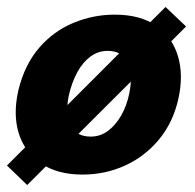

<svg xmlns="http://www.w3.org/2000/svg" viewBox="-23 -485 561 551"><path d="M55 46 -3 -10 452 -465 511 -409ZM214 16Q141 16 94 -16.5Q47 -49 30.5 -103.5Q14 -158 30 -227Q48 -300 89.5 -348Q131 -396 188 -419.5Q245 -443 306 -443Q380 -443 425.5 -411Q471 -379 487.5 -324.5Q504 -270 489 -202Q474 -134 433.5 -85Q393 -36 336 -10Q279 16 214 16ZM237 -93Q265 -93 287 -109.5Q309 -126 325 -154Q341 -182 348 -217Q359 -271 343.5 -305Q328 -339 286 -339Q259 -339 237 -323Q215 -307 199 -278Q183 -249 174 -209Q164 -157 180 -125Q196 -93 237 -93Z"/></svg>

Font: Ysabeau Office Black
Style: Italic
Weight: 900
Italic angle: -12°
Designer: Christian Thalmann (Catharsis Fonts)
Version: Version 2.001;gftools[0.9.30]; featfreeze: tnum,lnum,ss02